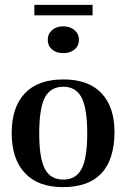

<svg xmlns="http://www.w3.org/2000/svg" viewBox="-20 -758 519 788"><path d="M238 10Q136 10 82 -48Q28 -106 28 -212Q28 -318 82 -375Q136 -432 240 -432Q343 -432 396.5 -375.5Q450 -319 450 -215Q448 10 238 10ZM240 -21Q292 -21 315 -65Q338 -109 338 -210Q338 -312 315 -357Q292 -402 240 -402Q187 -402 164 -357.5Q141 -313 141 -210Q141 -109 164 -65Q187 -21 240 -21ZM240 -540Q211 -540 193.5 -555Q176 -570 176 -595Q176 -619 194 -634.5Q212 -650 240 -650Q267 -650 285.5 -634.5Q304 -619 304 -595Q304 -570 286 -555Q268 -540 240 -540ZM121 -695V-738H360V-695Z"/></svg>

Font: UnnaMedium
Style: Regular
Weight: 500
Designer: Jorge de Buen Unna
Foundry: Omnibus-Type
Version: Version 2.008;hotconv 1.0.109;makeotfexe 2.5.65596